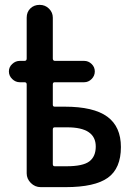

<svg xmlns="http://www.w3.org/2000/svg" viewBox="-20 -770 540 790"><path d="M197.3 -237.3V-94.7Q197.3 -85.9 205.1 -85.9H253.9Q321.3 -85.9 347.7 -106Q374 -126 374 -167Q374 -246.1 256.8 -246.1H205.1Q197.3 -246.1 197.3 -237.3ZM61.5 -431.6Q43.9 -431.6 30.3 -444.8Q16.6 -458 16.6 -476.1Q16.6 -494.1 30.3 -506.8Q43.9 -519.5 61.5 -519.5H81.1Q89.8 -519.5 89.8 -529.3V-697.3Q89.8 -720.7 105 -735.4Q120.1 -750 143.1 -750Q166 -750 181.6 -734.4Q197.3 -718.8 197.3 -697.3V-529.3Q197.3 -520.5 205.1 -519.5H326.2Q343.8 -519.5 356.9 -506.8Q370.1 -494.1 370.1 -476.1Q370.1 -458 356.9 -444.8Q343.8 -431.6 326.2 -431.6H205.1Q197.3 -431.6 197.3 -422.9V-338.9Q197.3 -331.1 205.1 -331.1H246.1Q365.2 -331.1 421.4 -290Q477.5 -249 477.5 -165Q477.5 -77.1 423.8 -38.6Q370.1 0 250 0H147.5Q124 0 106.9 -17.1Q89.8 -34.2 89.8 -56.6V-422.9Q89.8 -431.6 81.1 -431.6Z"/></svg>

Font: Rounded Mgen+ 2m medium
Style: Regular
Weight: 500
Designer: [Source Han Sans]
Ryoko NISHIZUKA  (kana & ideographs); Paul D. Hunt (Latin, Greek & Cyrillic); Wenlong ZHANG  (bopomofo
Version: Version 1.059.20150602